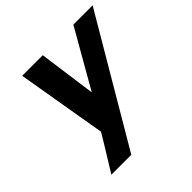

<svg xmlns="http://www.w3.org/2000/svg" viewBox="-180 -655 1008 1008"><g transform="rotate(-45 324.0 -151.0)"><path d="M175.8 57.1 210 0 125 -500H277.8L321.8 -180.2L504.9 -500H647.9Q254.4 168 236.8 198.2H88.9Q143.1 111.3 175.8 57.1Z"/></g></svg>

Font: Perun
Style: Bold Italic
Weight: 700
Italic angle: -12°
Foundry: Copyright (c) Stefan Peev, Context Ltd, 2016
Version: Version 001.000